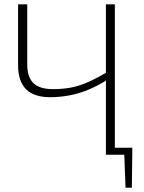

<svg xmlns="http://www.w3.org/2000/svg" viewBox="-20 -710 661 881"><path d="M211 -264Q136 -264 99.5 -300.5Q63 -337 63 -411V-690H105V-418Q104 -358 132.5 -329.5Q161 -301 223 -301Q268 -301 307 -308.5Q346 -316 387 -334.5Q428 -353 478 -383L480 -349Q433 -318 387 -299Q341 -280 297 -272Q253 -264 211 -264ZM556 151 550 -7H587L585 151ZM467 0V-32H587V0ZM466 0V-690H507V0Z"/></svg>

Font: Exo 2 ExtraLight
Style: Regular
Weight: 250
Designer: Natanael Gama
Foundry: Natanael Gama
Version: Version 2.010